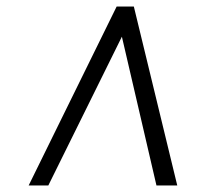

<svg xmlns="http://www.w3.org/2000/svg" viewBox="-20 -768 643 586"><path d="M67.5 -202 336 -748H388.5L521 -202H457.5L352 -656L127.5 -202Z"/></svg>

Font: Merriweather 120pt Black
Style: Italic
Weight: 900
Italic angle: -7.8°
Version: Version 2.101